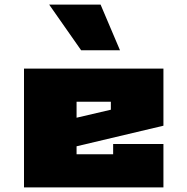

<svg xmlns="http://www.w3.org/2000/svg" viewBox="-20 -820 820 840"><path d="M465 -375H315V-305L465 -340ZM695 0H85V-520H695V-270L315 -180V-145H475V-190H695ZM420 -800 505 -600H335L195 -800Z"/></svg>

Font: Imperial One
Style: Regular
Weight: 400
Designer: Jovanny Lemonad
Foundry: Jovanny Lemonad
Version: Version 1.000